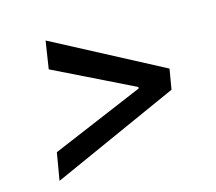

<svg xmlns="http://www.w3.org/2000/svg" viewBox="-83 -658 834 743"><g transform="rotate(-15 334.0 -286.5)"><path d="M578.6 -246.1 68.8 -17.6 87.4 -127.4 459.5 -284.7 456.5 -279.3 458 -293.9 461.4 -287.6 140.1 -445.3 157.2 -556.2 592.3 -327.1Z"/></g></svg>

Font: Inter Medium
Style: Italic
Weight: 500
Italic angle: -9.3988°
Designer: Rasmus Andersson
Foundry: rsms
Version: Version 4.001;git-66647c0bb